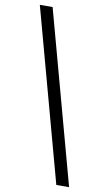

<svg xmlns="http://www.w3.org/2000/svg" viewBox="-112 -852 659 1164"><g transform="rotate(10 218.0 -270.0)"><path d="M401.5 259H322.8L34.8 -799H113.5Z"/></g></svg>

Font: Noto Serif Sinhala
Style: Regular
Weight: 400
Designer: Jelle Bosma - Monotype Design Team
Foundry: Monotype Imaging Inc.
Version: Version 2.006